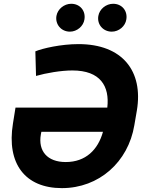

<svg xmlns="http://www.w3.org/2000/svg" viewBox="-20 -966 749 996"><path d="M387.1 -737.2C296.5 -737.2 200.3 -715.2 163.4 -699.6L166.9 -572.1C218.8 -587 296.2 -600.5 355.5 -600.5C501.1 -600.5 549.4 -518.5 536.6 -407.7H60.4L47.2 -325.3C13.1 -116.1 111.2 9.9 301.1 9.9C493.6 9.9 645.2 -125.7 676.8 -316.1L690 -392.8C724.1 -596.6 615.8 -737.2 387.1 -737.2ZM191.8 -267.8 194.6 -282.3H514.2C488.6 -189.6 424.7 -125.4 321 -125.4C224.8 -125.4 177.2 -183.2 191.8 -267.8ZM272.7 -883.2C265.6 -839.5 297.6 -801.8 342.7 -801.8C379.6 -801.8 413 -830.3 418 -865.1C425.4 -909.8 395.2 -946.4 349.4 -946.4C312.9 -946.4 278.8 -919 272.7 -883.2ZM490.1 -883.2C482.6 -838.8 514.9 -801.8 560 -801.8C596.9 -801.8 630.3 -830.3 635.3 -865.1C642.8 -909.8 612.6 -946.4 566.8 -946.4C530.2 -946.4 496.1 -919 490.1 -883.2Z"/></svg>

Font: Margiela Sans
Style: Bold Italic
Weight: 700
Italic angle: -9.39999°
Designer: Stefan Endress, Andreas Faust
Version: Version 1.100;FEAKit 1.0